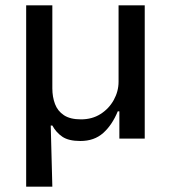

<svg xmlns="http://www.w3.org/2000/svg" viewBox="-20 -519 640 719"><path d="M78 180V-499H176V-188Q176 -156 186 -129.5Q196 -103 219.5 -87.5Q243 -72 283 -72Q325 -72 356.5 -92Q388 -112 406 -144.5Q424 -177 424 -213V-499H522V0H427V-102H421Q400 -51 366.5 -21Q333 9 281 9Q237 9 213.5 -7Q190 -23 176 -49H170L176 180Z"/></svg>

Font: Nunito Sans 12pt ExtraLight 6pt Medium
Style: Regular
Weight: 500
Version: Version 3.101;gftools[0.9.27]